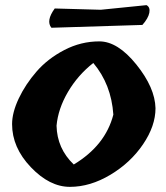

<svg xmlns="http://www.w3.org/2000/svg" viewBox="-20 -727 644 747"><path d="M372 -689 550 -707Q565 -699 561 -677.5Q557 -656 534 -630L180 -619Q158 -646 193 -694ZM27 -244Q27 -289 53 -344Q79 -399 122.5 -449Q166 -499 230.5 -532.5Q295 -566 366.5 -566Q438 -566 510.5 -476Q583 -386 585 -306Q585 -237 536.5 -165.5Q488 -94 409.5 -47Q331 0 252 0Q173 0 100 -76.5Q27 -153 27 -244ZM343 -482Q283 -435 244.5 -369.5Q206 -304 200 -238Q202 -149 267 -87Q390 -161 421 -281Q413 -399 343 -482Z"/></svg>

Font: Tillana
Style: Bold
Weight: 700
Designer: Lipi Raval (Devanagari, Latin), Jonny Pinhorn (Latin)
Foundry: Indian Type Foundry
Version: Version 2.002;PS 1.0;hotconv 1.0.79;makeotf.lib2.5.61930; tt